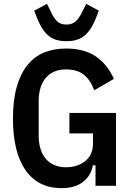

<svg xmlns="http://www.w3.org/2000/svg" viewBox="-20 -961 681 993"><path d="M474 -106H460Q452 -55 411 -21.5Q370 12 298 12Q177 12 112 -81Q47 -174 47 -347Q47 -443 66.5 -511.5Q86 -580 122 -624.5Q158 -669 208.5 -689.5Q259 -710 321 -710Q415 -710 475 -669.5Q535 -629 569 -553L467 -494Q450 -544 415.5 -573Q381 -602 321 -602Q255 -602 217.5 -559Q180 -516 180 -436V-262Q180 -182 217.5 -139Q255 -96 321 -96Q381 -96 421 -128Q461 -160 461 -220V-271H339V-377H580V0H474ZM324 -748Q293 -748 269 -755.5Q245 -763 225.5 -781Q206 -799 189.5 -829.5Q173 -860 157 -906L223 -941L243 -901Q252 -881 261 -868Q270 -855 279.5 -847.5Q289 -840 300 -837Q311 -834 324 -834Q350 -834 368.5 -848Q387 -862 406 -901L426 -941L491 -906Q475 -860 458.5 -829.5Q442 -799 422 -781Q402 -763 378 -755.5Q354 -748 324 -748Z"/></svg>

Font: IBM Plex Sans Cond SmBld
Style: Regular
Weight: 600
Width: 3
Designer: Mike Abbink, Paul van der Laan, Pieter van Rosmalen
Foundry: Bold Monday
Version: Version 1.3